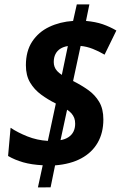

<svg xmlns="http://www.w3.org/2000/svg" viewBox="-20 -779 540 858"><path d="M149.4 58.6 170.9 -40.5Q121.1 -43 83.5 -53.7Q45.9 -64.5 16.1 -82L27.3 -208Q59.6 -186.5 102.5 -169.4Q145.5 -152.3 193.8 -149.4L229.5 -316.4Q194.8 -333.5 164.1 -356Q133.3 -378.4 114.5 -410.2Q95.7 -441.9 95.7 -487.3Q95.7 -550.8 124 -593.5Q152.3 -636.2 200.2 -658.9Q248 -681.6 306.6 -685.5L323.2 -759.3H379.4L364.3 -685.5Q407.2 -681.6 439 -670.7Q470.7 -659.7 500 -642.6L447.3 -534.7Q421.9 -549.8 394.8 -560.5Q367.7 -571.3 340.3 -573.7L306.6 -417Q342.8 -398.9 373.5 -377.2Q404.3 -355.5 423.1 -324Q441.9 -292.5 441.9 -245.1Q441.9 -185.5 416.5 -141.4Q391.1 -97.2 343 -71.3Q294.9 -45.4 226.1 -40L206.1 58.1ZM250.5 -152.8Q271 -156.2 285.9 -166Q300.8 -175.8 308.3 -190.9Q315.9 -206.1 315.9 -226.1Q315.9 -240.7 311.8 -251.7Q307.6 -262.7 299.6 -272Q291.5 -281.2 279.8 -288.6ZM256.3 -444.3 283.2 -573.2Q264.2 -570.3 250 -561.5Q235.8 -552.7 228 -537.6Q220.2 -522.5 220.2 -501.5Q220.2 -490.2 223.9 -480.2Q227.5 -470.2 235.6 -461.4Q243.7 -452.6 256.3 -444.3Z"/></svg>

Font: Open Sans SemiCondensed
Style: Bold Italic
Weight: 700
Width: 4
Italic angle: -12°
Designer: Monotype Design Team
Foundry: Monotype Imaging Inc.
Version: Version 3.003